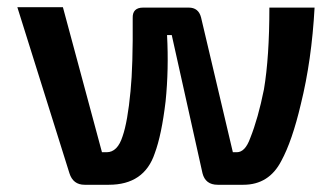

<svg xmlns="http://www.w3.org/2000/svg" viewBox="-20 -511 912 531"><path d="M275 -90Q305 -90 319 -134Q333 -174 341 -259Q348 -328 347 -461Q346 -490 376 -490H502Q529 -490 536 -463L624 -90H635Q658 -90 672 -129Q694 -184 710 -264Q725 -353 725 -490H850Q842 -344 812 -223Q788 -121 758 -66Q724 0 653 0H582Q548 0 540 -32L455 -414H442Q447 -319 438 -231Q427 -138 408 -87Q379 0 281 0H214Q182 0 172 -32L28 -491H154L262 -90Z"/></svg>

Font: Taylor Sans Upright Semi Bold
Style: Regular
Weight: 600
Italic angle: -8°
Designer: Natanael Gama
Version: Version 1.001 September 8, 2015